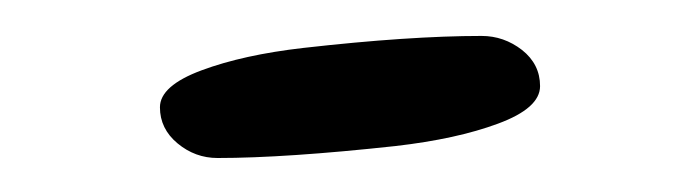

<svg xmlns="http://www.w3.org/2000/svg" viewBox="-20 -410 397 109"><path d="M262.7 -339.8Q239.3 -331.1 204.6 -327.1Q142.1 -320.3 103.5 -320.3Q90.8 -320.3 80.8 -328.6Q70.8 -336.9 70.8 -349.1Q70.8 -361.3 94.5 -370.1Q118.2 -378.9 152.3 -382.8Q212.4 -389.6 253.4 -389.6Q266.1 -389.6 276.4 -381.6Q286.6 -373.5 286.6 -361.1Q286.6 -348.6 262.7 -339.8Z"/></svg>

Font: Amatic
Style: Bold
Weight: 700
Width: 3
Version: Version 2.000; ttfautohint (v0.92-dirty) -l 8 -r 50 -G 50 -x